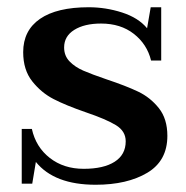

<svg xmlns="http://www.w3.org/2000/svg" viewBox="-20 -500 514 530"><path d="M79 -53 69 7H40V-144H68Q79 -94 117.5 -64Q156 -34 211 -34Q266 -34 296.5 -53.5Q327 -73 327 -110Q327 -138 300 -154.5Q273 -171 217 -190Q162 -209 128 -226.5Q94 -244 69 -275.5Q44 -307 44 -356Q44 -416 90.5 -448Q137 -480 225 -480Q272 -480 317 -465.5Q362 -451 386 -422L396 -480H425V-333H397Q386 -378 349.5 -406.5Q313 -435 259 -435Q213 -435 185 -417.5Q157 -400 157 -369Q157 -346 172 -330.5Q187 -315 210 -305Q233 -295 274 -281Q328 -263 361.5 -247Q395 -231 418.5 -201.5Q442 -172 442 -125Q442 -56 386.5 -23Q331 10 244 10Q130 10 79 -53Z"/></svg>

Font: Taviraj Medium
Style: Regular
Weight: 500
Designer: Katatrad Team
Foundry: CadsonDemak
Version: Version 1.001